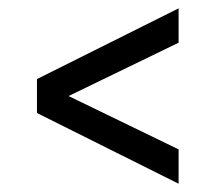

<svg xmlns="http://www.w3.org/2000/svg" viewBox="-20 -507 521 464"><path d="M411.6 -63 69.3 -233.9V-315.9L411.6 -486.8V-403.8L121.6 -263.2V-286.6L411.6 -146Z"/></svg>

Font: Monda SemiBold
Style: Regular
Weight: 600
Designer: Vernon Adams
Foundry: Vernon Adams
Version: Version 2.200